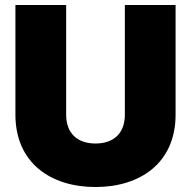

<svg xmlns="http://www.w3.org/2000/svg" viewBox="-20 -740 768 772"><path d="M364 12C544 12 686 -85 686 -279V-720H482V-279C482 -203 436 -163 364 -163C292 -163 246 -203 246 -279V-720H42V-279C42 -85 184 12 364 12Z"/></svg>

Font: Aspekta 900
Style: Regular
Weight: 900
Designer: Ivo Dolenc
Version: Version 2.000